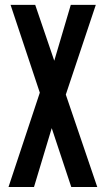

<svg xmlns="http://www.w3.org/2000/svg" viewBox="-20 -752 425 772"><path d="M14.2 0 140.1 -379.4 22.5 -732.4H121.6L198.2 -507.8L264.6 -732.4H365.2L244.6 -371.6L371.1 0H266.6L188 -236.8L116.7 0Z"/></svg>

Font: Antonio SemiBold
Style: Regular
Weight: 600
Designer: Vernon Adams
Foundry: Vernon Adams
Version: Version 1.002